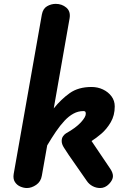

<svg xmlns="http://www.w3.org/2000/svg" viewBox="-20 -948 624 968"><path d="M115.5 0Q99.5 0 82.2 -7.5Q65 -15 55 -30.8Q45 -46.5 49 -71L191 -874.5Q196.5 -904.5 217.2 -916.5Q238 -928.5 261 -928.5Q292 -928.5 314.2 -909.8Q336.5 -891 331 -856.5L251 -401.5Q288 -447.5 331.5 -478.5Q375 -509.5 441.5 -509.5Q472.5 -509.5 499 -497Q525.5 -484.5 542 -462.5Q558.5 -440.5 558.5 -411.5Q558.5 -366 538.2 -331.5Q518 -297 490.8 -273.8Q463.5 -250.5 441.5 -237L535 -98.5Q549.5 -77.5 549.5 -60Q549.5 -41 529.8 -20.5Q510 0 485 0Q465 0 447 -9.5Q429 -19 417.5 -36L327 -166Q314.5 -185 302.8 -203Q291 -221 291 -237Q291 -251.5 297.8 -261Q304.5 -270.5 312.5 -275.5Q362.5 -303.5 387.5 -330.8Q412.5 -358 412.5 -374Q412.5 -382.5 409.8 -385.2Q407 -388 400.5 -388Q374 -388 350.5 -375.2Q327 -362.5 305.2 -339.2Q283.5 -316 262 -284.5Q240.5 -253 218 -215L191 -62.5Q186 -32 162.5 -16Q139 0 115.5 0Z"/></svg>

Font: Edu AU VIC WA NT Hand
Style: Bold
Weight: 700
Version: Version 1.001